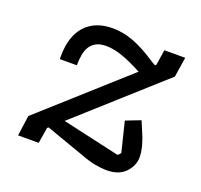

<svg xmlns="http://www.w3.org/2000/svg" viewBox="-100 -640 799 762"><g transform="rotate(20 300.0 -259.0)"><path d="M423 10Q399 10 372.5 5Q346 0 312 -13L148 -71L143 -67L132 0H45L57 -86L408 -401Q353 -430 317.5 -441.5Q282 -453 253 -453Q227 -453 210.5 -444Q194 -435 185 -420Q176 -405 172.5 -384.5Q169 -364 169 -341H97V-352Q97 -437 138 -482.5Q179 -528 254 -528Q297 -528 341.5 -511.5Q386 -495 443 -457L460 -447L465 -451L475 -516H563L550 -432L199 -117L443 -62L454 -74L423 -200L485 -224L501 -186Q513 -160 520.5 -133Q528 -106 528 -83Q528 -47 500.5 -18.5Q473 10 423 10Z"/></g></svg>

Font: IBM Plex Mono Text
Style: Italic
Weight: 450
Italic angle: -9°
Monospace: yes
Designer: Mike Abbink, Paul van der Laan, Pieter van Rosmalen
Foundry: Bold Monday
Version: Version 2.1